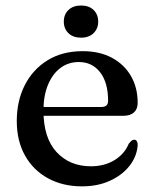

<svg xmlns="http://www.w3.org/2000/svg" viewBox="-20 -666 560 698"><path d="M480.5 -292Q480.5 -269.5 467 -257.2Q453.5 -245 427.5 -245H108V-277H348Q373 -277 373 -299Q373 -366 344 -403.2Q315 -440.5 266.5 -440.5Q228.5 -440.5 199.8 -419Q171 -397.5 154.5 -357.8Q138 -318 138 -264Q138 -164.5 185.8 -113Q233.5 -61.5 310.5 -61.5Q360 -61.5 396.5 -84Q433 -106.5 448 -143.5Q454.5 -151.5 458.8 -154.8Q463 -158 468 -158Q474.5 -158 477.8 -152Q481 -146 480.5 -138Q477.5 -97 450.8 -63Q424 -29 379.5 -8.8Q335 11.5 278 11.5Q208 11.5 154.2 -18Q100.5 -47.5 70.8 -100.8Q41 -154 41 -226Q41 -299 70 -356.2Q99 -413.5 152.8 -446.8Q206.5 -480 280.5 -480Q342 -480 386.8 -456Q431.5 -432 456 -389.8Q480.5 -347.5 480.5 -292ZM274.5 -529Q246 -529 229 -545.2Q212 -561.5 212 -587.5Q212 -613.5 229 -629.8Q246 -646 274.5 -646Q303.5 -646 320.2 -629.8Q337 -613.5 337 -587.5Q337 -562 320.2 -545.5Q303.5 -529 274.5 -529Z"/></svg>

Font: Fraunces Wonky
Style: Regular
Weight: 400
Version: Version 1.000;[b76b70a41]